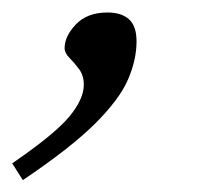

<svg xmlns="http://www.w3.org/2000/svg" viewBox="-94 -126 362 315"><path d="M-74 142Q-4 94 19.8 65.2Q43.5 36.5 43.5 13Q43.5 -2 35.8 -12.5Q28 -23 20 -31Q12 -39 12 -47Q12 -66.5 30.5 -86Q49 -105.5 82.5 -105.5Q105 -105.5 117.5 -94.5Q130 -83.5 130 -58Q130 -28 116 4.5Q102 37 61.8 77Q21.5 117 -56.5 169.5Z"/></svg>

Font: Newsreader Caption Light
Style: Italic
Weight: 300
Italic angle: -17°
Designer: Hugues Gentile
Foundry: Production Type
Version: Version 1.001